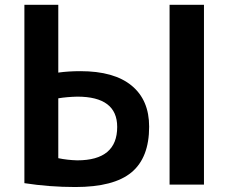

<svg xmlns="http://www.w3.org/2000/svg" viewBox="-20 -750 928 780"><path d="M668.9 0V-730.5H808.6V0ZM79.1 -730.5H216.8V-455.1Q257.8 -460.9 306.6 -460.9Q443.4 -460.9 514.6 -402.3Q585.9 -343.8 585.9 -235.4Q585.9 -109.4 514.2 -49.8Q442.4 9.8 286.1 9.8Q180.7 9.8 79.1 -5.9ZM216.8 -350.6V-107.4Q253.9 -99.6 293.9 -98.6Q456.1 -98.6 456.1 -234.4Q456.1 -357.4 293.9 -357.4Q252 -356.4 216.8 -350.6Z"/></svg>

Font: Mgen+ 1c bold
Style: Bold
Weight: 700
Designer: [Source Han Sans]
Ryoko NISHIZUKA  (kana & ideographs); Paul D. Hunt (Latin, Greek & Cyrillic); Wenlong ZHANG  (bopomofo
Version: Version 1.059.20150602